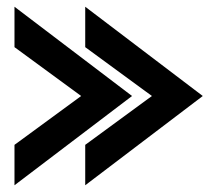

<svg xmlns="http://www.w3.org/2000/svg" viewBox="-20 -562 653 570"><path d="M23 -12 372 -277 23 -542V-422L221 -277L23 -132ZM233 -12 582 -277 233 -542V-422L431 -277L233 -132Z"/></svg>

Font: Charger EcoBlack
Style: Black
Weight: 1000
Designer: Jasper
Foundry: Cannot Into Space Fonts
Version: Version 1.1